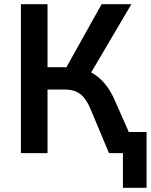

<svg xmlns="http://www.w3.org/2000/svg" viewBox="-20 -725 714 909"><path d="M562 164V0H514V-100H674V164ZM79 0V-705H205V-407H306L284 -388L461 -705H602L401 -364L349 -402Q389 -396 420.5 -377Q452 -358 478 -326.5Q504 -295 523 -251L634 0H496L411 -203Q390 -256 361.5 -278.5Q333 -301 287 -301H205V0Z"/></svg>

Font: Nunito Sans 10pt SemiCondensed
Style: Bold
Weight: 700
Width: 4
Designer: Vernon Adams
Foundry: Vernon Adams
Version: Version 3.101;gftools[0.9.27]